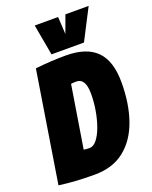

<svg xmlns="http://www.w3.org/2000/svg" viewBox="-182 -1031 900 1134"><g transform="rotate(-20 268.0 -464.5)"><path d="M212 10Q147 10 93 6.5Q39 3 -11 -4L100 -699Q155 -705 200.5 -707.5Q246 -710 291 -710Q421 -710 484 -646.5Q547 -583 547 -449Q547 -313 510 -209.5Q473 -106 399 -48Q325 10 212 10ZM237 -148Q262 -148 283.5 -175Q305 -202 321 -246Q337 -290 346 -342.5Q355 -395 355 -447Q355 -544 298 -544Q287 -544 279 -543.5Q271 -543 264 -542L201 -151Q211 -150 217.5 -149Q224 -148 237 -148ZM519 -939 419 -745H215L180 -939H327L333 -830L373 -939Z"/></g></svg>

Font: Georama Semi Condensed Black
Style: Italic
Weight: 900
Width: 4
Italic angle: -9°
Designer: Jean-Baptiste Levee
Foundry: Production Type
Version: Version 1.000